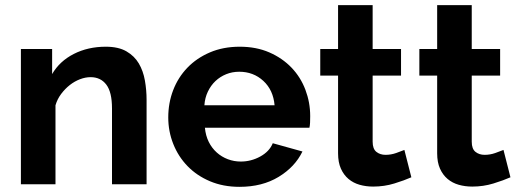

<svg xmlns="http://www.w3.org/2000/svg" viewBox="-20 -714 2007 744"><path d="M548 0H414V-294Q414 -357 392 -386Q370 -415 331 -415Q311 -415 290 -407Q269 -399 250.5 -384.5Q232 -370 217 -350Q202 -330 195 -306V0H61V-524H182V-427Q211 -477 266 -505Q321 -533 390 -533Q439 -533 470 -515Q501 -497 518 -468Q535 -439 541.5 -402Q548 -365 548 -327Z M908 10Q845 10 794 -11.5Q743 -33 707 -70Q671 -107 651.5 -156Q632 -205 632 -259Q632 -315 651 -364.5Q670 -414 706 -451.5Q742 -489 793.5 -511Q845 -533 909 -533Q973 -533 1023.5 -511Q1074 -489 1109.5 -452Q1145 -415 1163.5 -366Q1182 -317 1182 -264Q1182 -251 1181.5 -239Q1181 -227 1179 -219H774Q777 -188 789 -164Q801 -140 820 -123Q839 -106 863 -97Q887 -88 913 -88Q953 -88 988.5 -107.5Q1024 -127 1037 -159L1152 -127Q1123 -67 1059.5 -28.5Q996 10 908 10ZM1044 -306Q1039 -365 1000.5 -400.5Q962 -436 907 -436Q880 -436 856.5 -426.5Q833 -417 815 -400Q797 -383 785.5 -359Q774 -335 772 -306Z M1574 -27Q1547 -15 1508 -3Q1469 9 1426 9Q1398 9 1373.5 2Q1349 -5 1330.5 -20.5Q1312 -36 1301 -60.5Q1290 -85 1290 -120V-421H1221V-524H1290V-694H1424V-524H1534V-421H1424V-165Q1424 -137 1438.5 -125.5Q1453 -114 1474 -114Q1495 -114 1515 -121Q1535 -128 1547 -133Z M1958 -27Q1931 -15 1892 -3Q1853 9 1810 9Q1782 9 1757.5 2Q1733 -5 1714.5 -20.5Q1696 -36 1685 -60.5Q1674 -85 1674 -120V-421H1605V-524H1674V-694H1808V-524H1918V-421H1808V-165Q1808 -137 1822.5 -125.5Q1837 -114 1858 -114Q1879 -114 1899 -121Q1919 -128 1931 -133Z"/></svg>

Font: IngvarSans
Style: Bold
Weight: 700
Version: Version 3.000